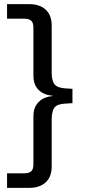

<svg xmlns="http://www.w3.org/2000/svg" viewBox="-20 -725 415 925"><path d="M14 180V110H97Q120 110 130.5 100Q141 90 141 67V-166Q141 -194 152 -214.5Q163 -235 184 -247.5Q205 -260 233 -262V-264Q205 -266 184 -278Q163 -290 152 -310.5Q141 -331 141 -359V-592Q141 -615 130.5 -625Q120 -635 97 -635H14V-705H122Q171 -705 200 -678.5Q229 -652 229 -603V-376Q229 -335 243.5 -318Q258 -301 298 -299L329 -297V-228L298 -226Q258 -225 243.5 -208Q229 -191 229 -149V78Q229 127 200 153.5Q171 180 122 180Z"/></svg>

Font: Nunito Sans 8pt
Style: Regular
Weight: 400
Version: Version 3.101;gftools[0.9.27]